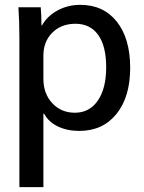

<svg xmlns="http://www.w3.org/2000/svg" viewBox="-20 -530 592 792"><path d="M60 -372Q60 -442 56 -500H148Q151 -466 151 -425H153Q175 -464 217.5 -487Q260 -510 311 -510Q407 -510 462 -440.5Q517 -371 517 -250Q517 -130 460.5 -60Q404 10 307 10Q257 10 218.5 -8.5Q180 -27 162 -61H159V242H60ZM418 -253Q418 -340 385 -386Q352 -432 291 -432Q233 -432 196 -395.5Q159 -359 159 -300V-205Q159 -144 195.5 -104.5Q232 -65 289 -65Q349 -65 383.5 -115Q418 -165 418 -253Z"/></svg>

Font: Sarabun Medium
Style: Regular
Weight: 500
Designer: Suppakit Chalermlarp | Katatrad Co.,Ltd.
Foundry: Cadson Demak Co.,Ltd.
Version: Version 1.000; ttfautohint (v1.6)